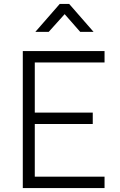

<svg xmlns="http://www.w3.org/2000/svg" viewBox="-20 -957 612 977"><path d="M96 0V-697H512V-639H157V-384H452V-326H157V-58H512V0ZM160 -795 284 -937H332L456 -795H388L309 -885L228 -795Z"/></svg>

Font: TitilliumText22L Lt
Style: Thin
Weight: 300
Designer: Campivisivi
Foundry: Campivisivi
Version: 1.000